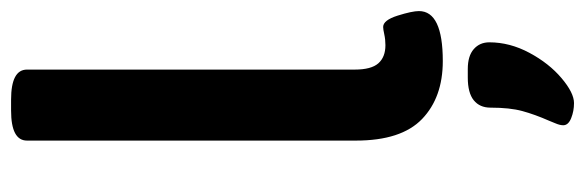

<svg xmlns="http://www.w3.org/2000/svg" viewBox="-366 -426 1031 338"><g transform="rotate(-90 149.0 -257.5)"><path d="M70 -146V-725Q70 -753 123 -753H142Q195 -753 195 -725V-148Q195 -119 206 -106.5Q217 -94 238 -94Q248 -94 257 -96Q266 -98 270 -98Q282 -98 290 -72.5Q298 -47 298 -35Q298 7 210 7Q146 7 108 -29.5Q70 -66 70 -146ZM97 219Q97 213 100.5 205Q104 197 105 194Q116 169 122 147Q128 125 128 91Q128 72 141 61.5Q154 51 181 51H196Q219 51 231 61.5Q243 72 243 89Q243 125 224.5 159.5Q206 194 180 216Q154 238 136 238Q122 238 109.5 233Q97 228 97 219Z"/></g></svg>

Font: Asap-SemiBold
Style: Regular
Weight: 600
Designer: Pablo Cosgaya
Foundry: Omnibus-Type
Version: Version 2.000; ttfautohint (v1.8)